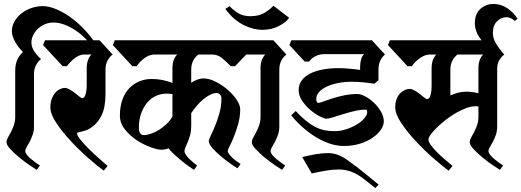

<svg xmlns="http://www.w3.org/2000/svg" viewBox="-20 -843 2640 972"><path d="M96 -580Q87 -589 77 -601Q67 -613 59 -627Q51 -641 45.5 -656Q40 -671 40 -685Q40 -710 52.5 -733Q65 -756 86.5 -773.5Q108 -791 136.5 -801.5Q165 -812 197 -812Q226 -812 261 -798Q296 -784 332 -759Q368 -734 402 -699Q436 -664 464 -623L446 -610Q398 -670 346 -699.5Q294 -729 251 -729Q227 -729 206.5 -720Q186 -711 171 -696.5Q156 -682 147.5 -664Q139 -646 139 -628Q139 -604 154.5 -581.5Q170 -559 188 -544Q173 -533 162.5 -513.5Q152 -494 152 -467V-203Q152 -179 145 -159.5Q138 -140 130 -125Q122 -110 115 -98.5Q108 -87 108 -78Q108 -70 116 -59.5Q124 -49 136 -39Q148 -29 160.5 -20Q173 -11 182 -5L166 17Q154 10 128.5 -7.5Q103 -25 77.5 -46Q52 -67 32.5 -88Q13 -109 13 -123Q13 -134 20 -146.5Q27 -159 35 -174Q43 -189 50 -208.5Q57 -228 57 -252V-482Q57 -516 66.5 -538Q76 -560 96 -580Z M550 -567Q535 -556 524.5 -536.5Q514 -517 514 -490V-365Q514 -298 493 -256.5Q472 -215 434 -192Q422 -185 410.5 -181.5Q399 -178 390 -176Q381 -174 375.5 -172.5Q370 -171 370 -168Q370 -158 385.5 -138Q401 -118 424.5 -94.5Q448 -71 475 -46.5Q502 -22 525 -3L505 21Q471 -4 424.5 -45Q378 -86 336 -131.5Q294 -177 264.5 -221.5Q235 -266 235 -299Q235 -324 242 -342.5Q249 -361 260 -373.5Q271 -386 284 -392Q297 -398 308 -398Q319 -398 333 -390Q347 -382 359.5 -372Q372 -362 382 -354Q392 -346 396 -346Q407 -346 413 -364.5Q419 -383 419 -414V-497Q419 -543 443 -567H403Q378 -565 355 -546Q332 -527 319 -508H297L198 -615L208 -639H484Z M1133 -80Q1133 -72 1140 -62.5Q1147 -53 1156.5 -44Q1166 -35 1177.5 -27Q1189 -19 1198 -13L1182 9Q1170 2 1146 -15Q1122 -32 1097.5 -52.5Q1073 -73 1055 -94Q1037 -115 1037 -129Q1037 -136 1047 -156.5Q1057 -177 1069 -206Q1081 -235 1091 -270.5Q1101 -306 1101 -345Q1101 -356 1094 -364Q1087 -372 1076 -372Q1061 -372 1044 -363.5Q1027 -355 1010 -341Q993 -327 977 -308.5Q961 -290 948 -270V-203Q948 -179 942.5 -159.5Q937 -140 931 -125Q925 -110 919.5 -98.5Q914 -87 914 -78Q914 -70 921 -59.5Q928 -49 938 -39Q948 -29 959 -20Q970 -11 978 -5L962 17Q953 11 936 -1Q919 -13 900.5 -28Q882 -43 863.5 -60Q845 -77 833 -92Q816 -85 796 -85Q778 -85 743 -97.5Q708 -110 673.5 -132.5Q639 -155 613 -187Q587 -219 587 -258Q587 -303 599.5 -338Q612 -373 634 -396Q656 -419 685 -431Q714 -443 746 -443Q779 -443 806.5 -437Q834 -431 853 -423V-497Q853 -543 877 -567H758Q732 -565 708.5 -546.5Q685 -528 672 -508H650L551 -615L561 -639H1161L1227 -567L1170 -508H1148Q1127 -530 1104.5 -548.5Q1082 -567 1055 -567H984Q969 -556 958.5 -536.5Q948 -517 948 -490V-424Q963 -434 979 -440Q995 -446 1009 -446Q1039 -446 1071.5 -429.5Q1104 -413 1132 -389Q1160 -365 1178 -338Q1196 -311 1196 -290Q1196 -252 1186 -216.5Q1176 -181 1164.5 -152Q1153 -123 1143 -104Q1133 -85 1133 -80ZM708 -159Q724 -159 744.5 -166Q765 -173 785 -185.5Q805 -198 823 -215Q841 -232 853 -253V-367Q844 -368 836.5 -368.5Q829 -369 822 -369Q797 -369 772 -358.5Q747 -348 727.5 -326Q708 -304 695.5 -271.5Q683 -239 683 -194Q683 -180 689 -169.5Q695 -159 708 -159Z M1394 -203Q1394 -179 1387 -159.5Q1380 -140 1372 -125Q1364 -110 1357 -98.5Q1350 -87 1350 -78Q1350 -70 1358 -59.5Q1366 -49 1378 -39Q1390 -29 1402.5 -20Q1415 -11 1424 -5L1408 17Q1396 10 1370.5 -7.5Q1345 -25 1319.5 -46Q1294 -67 1274.5 -88Q1255 -109 1255 -123Q1255 -134 1262 -146.5Q1269 -159 1277 -174Q1285 -189 1292 -208.5Q1299 -228 1299 -252V-497Q1299 -543 1323 -567H1125L1103 -639H1364L1430 -567Q1415 -556 1404.5 -536.5Q1394 -517 1394 -490ZM1444 -753Q1428 -730 1391.5 -711Q1355 -692 1308 -692Q1289 -692 1266 -697Q1243 -702 1218 -714Q1193 -726 1168 -746.5Q1143 -767 1121 -798L1142 -812Q1162 -791 1186.5 -776Q1211 -761 1248 -761Q1289 -761 1317 -777Q1345 -793 1364 -814Z M1875 -419Q1845 -424 1816 -426.5Q1787 -429 1761 -429Q1721 -429 1688 -422Q1655 -415 1631 -403Q1607 -391 1594 -375.5Q1581 -360 1581 -342Q1581 -334 1583.5 -328Q1586 -322 1591 -322Q1599 -322 1617 -329Q1635 -336 1661.5 -344.5Q1688 -353 1721 -360Q1754 -367 1791 -367Q1807 -367 1830 -354.5Q1853 -342 1873.5 -322.5Q1894 -303 1908.5 -278Q1923 -253 1923 -229Q1923 -208 1908 -186Q1893 -164 1866 -145.5Q1839 -127 1802 -115.5Q1765 -104 1721 -104Q1681 -104 1642 -118.5Q1603 -133 1568 -156Q1533 -179 1504 -206Q1475 -233 1454 -259L1477 -281Q1504 -252 1528 -232.5Q1552 -213 1575 -201Q1598 -189 1622 -184Q1646 -179 1672 -179Q1705 -179 1735.5 -189.5Q1766 -200 1789 -214.5Q1812 -229 1825.5 -245.5Q1839 -262 1839 -274Q1839 -279 1838 -283.5Q1837 -288 1831 -288Q1805 -288 1775 -281Q1745 -274 1716.5 -265Q1688 -256 1665.5 -249Q1643 -242 1633 -242Q1622 -242 1598.5 -254Q1575 -266 1551.5 -286Q1528 -306 1510 -332Q1492 -358 1492 -387Q1492 -415 1507.5 -436Q1523 -457 1550 -470.5Q1577 -484 1613.5 -491Q1650 -498 1692 -498Q1718 -498 1747 -495.5Q1776 -493 1803 -489V-502Q1803 -523 1807.5 -540.5Q1812 -558 1823 -569H1622Q1599 -569 1578 -559Q1557 -549 1545 -531H1523L1445 -615L1455 -639H1863L1929 -567Q1915 -556 1905.5 -536.5Q1896 -517 1896 -490V-437ZM1693 15Q1665 15 1632.5 20.5Q1600 26 1558 35L1510 -48Q1547 -57 1580 -62.5Q1613 -68 1642 -68Q1688 -68 1735.5 -35Q1783 -2 1845 49L1897 92L1880 109L1827 67Q1795 41 1763 28Q1731 15 1693 15Z M2497 -203Q2497 -179 2490 -159.5Q2483 -140 2475 -125Q2467 -110 2460 -98.5Q2453 -87 2453 -78Q2453 -70 2461 -59.5Q2469 -49 2481 -39Q2493 -29 2505.5 -20Q2518 -11 2527 -5L2511 17Q2499 10 2473.5 -7.5Q2448 -25 2422.5 -46Q2397 -67 2377.5 -88Q2358 -109 2358 -123Q2358 -134 2365 -146.5Q2372 -159 2380 -174Q2388 -189 2395 -208.5Q2402 -228 2402 -252V-304Q2397 -305 2393.5 -305Q2390 -305 2386 -305Q2364 -305 2338 -295Q2312 -285 2285.5 -269.5Q2259 -254 2234.5 -234.5Q2210 -215 2191 -196.5Q2172 -178 2160.5 -162Q2149 -146 2149 -137Q2149 -126 2159.5 -111Q2170 -96 2187 -78Q2204 -60 2226 -41Q2248 -22 2271 -3L2251 21Q2217 -4 2170.5 -45Q2124 -86 2082 -131.5Q2040 -177 2010.5 -221.5Q1981 -266 1981 -299Q1981 -324 1988 -342Q1995 -360 2006 -371Q2017 -382 2030 -387.5Q2043 -393 2054 -393Q2065 -393 2079 -385Q2093 -377 2105.5 -367Q2118 -357 2128 -349Q2138 -341 2142 -341Q2153 -341 2159 -359.5Q2165 -378 2165 -409V-497Q2165 -543 2189 -567H2155Q2142 -567 2129 -561.5Q2116 -556 2104 -547.5Q2092 -539 2082 -528.5Q2072 -518 2065 -508H2043L1944 -615L1954 -639H2467L2533 -567Q2518 -556 2507.5 -538Q2497 -520 2497 -494ZM2402 -497Q2402 -543 2426 -567H2296Q2281 -556 2270.5 -536.5Q2260 -517 2260 -490V-360Q2303 -379 2340 -379Q2355 -379 2370 -377Q2385 -375 2402 -371Z M2478 -823Q2517 -823 2549 -801Q2581 -779 2600 -748L2586 -737Q2577 -745 2567 -750.5Q2557 -756 2545 -756Q2517 -756 2496 -735Q2475 -714 2475 -676Q2475 -649 2492 -621Q2509 -593 2533 -567L2484 -583Q2442 -607 2413 -645.5Q2384 -684 2384 -726Q2384 -773 2412 -798Q2440 -823 2478 -823Z"/></svg>

Font: Jaini
Style: Regular
Weight: 400
Designer: Girish Dalvi, Maithili Shingre
Foundry: Ek Type
Version: Version 1.001;PS 1.000;hotconv 16.6.51;makeotf.lib2.5.65220